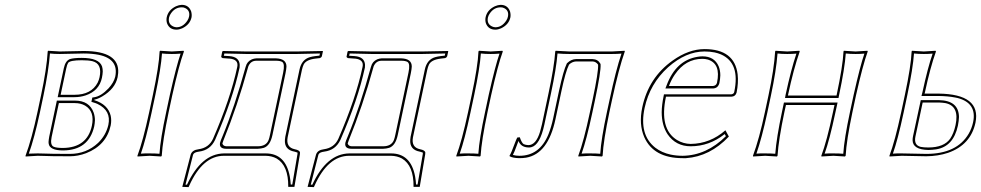

<svg xmlns="http://www.w3.org/2000/svg" viewBox="-20 -641 4037 790"><path d="M134.8 0Q134.8 0 85.4 2.9L85 0Q110.8 -69.8 134.3 -180.2L148.9 -249Q171.9 -356.9 176.3 -429.2L177.7 -432.1Q179.7 -432.1 226.1 -429.2Q245.1 -429.2 274.9 -430.2Q305.2 -431.2 323.7 -431.2Q472.2 -431.2 466.3 -340.8Q465.3 -331.5 463.9 -323.2Q453.6 -275.4 400.4 -244.1Q381.8 -233.4 368.2 -231L367.7 -229Q424.3 -211.4 435.5 -164.6Q439.5 -145.5 435.5 -125Q418 -43.5 334.5 -10.7Q300.8 2 267.6 2Q186.5 2 157.2 0.5Q146 0 134.8 0ZM222.2 -216.8 192.4 -77.1Q185.5 -43.9 201.2 -37.1Q212.9 -32.2 239.7 -32.2Q338.4 -33.7 357.9 -123Q370.6 -182.6 330.1 -206.5Q312 -216.8 288.1 -216.8ZM229.5 -251H286.6Q355.5 -251 381.8 -300.8Q387.2 -312 389.6 -323.2Q401.4 -378.9 360.4 -389.2Q344.2 -393.1 316.4 -393.1Q268.1 -393.1 260.3 -382.3Q255.9 -375.5 252.4 -358.9ZM134.8 -9.8Q146.5 -9.8 157.7 -9.3Q189 -7.8 267.6 -7.8Q335.4 -7.8 383.8 -53.2Q416 -84.5 425.8 -127Q438.5 -186 380.9 -213.4Q372.6 -217.3 364.7 -219.2L356 -222.2L359.9 -239.7L366.7 -240.7Q395.5 -244.6 426.8 -277.8Q448.2 -301.3 454.1 -325.2Q469.2 -397.5 388.2 -415Q386.7 -415.5 386.2 -415.5Q358.9 -420.9 323.7 -420.9Q305.2 -420.9 275.4 -419.9Q245.6 -418.9 226.1 -418.9Q202.1 -418.9 185.5 -420.9Q180.2 -350.1 158.7 -247.1L144 -177.7Q121.6 -73.2 98.6 -8.8Q114.7 -9.8 134.8 -9.8ZM213.9 -227.1H288.1Q348.1 -227.1 365.7 -176.8Q370.6 -161.6 370.6 -146Q370.1 -133.3 367.7 -121.1Q345.2 -22.9 239.7 -22Q184.1 -22 180.2 -50.3Q179.7 -54.2 179.7 -56.6Q180.2 -65.9 182.6 -79.1ZM217.3 -241.2 242.7 -360.8Q249 -390.6 267.6 -397.9Q283.2 -402.8 316.4 -402.8Q387.7 -402.8 399.9 -367.7Q402.8 -357.9 402.8 -346.7Q402.3 -334.5 399.4 -320.8Q388.2 -267.6 332.5 -248.5Q310.5 -241.2 286.6 -241.2Z M666 -569.8Q672.4 -600.1 704.1 -615.2Q716.3 -620.6 727.5 -621.1Q756.8 -621.1 766.6 -593.8Q770 -581.5 768.1 -569.8Q761.7 -539.6 729.5 -524.4Q717.3 -519 706.1 -519Q676.8 -519 667 -545.9Q663.6 -558.1 666 -569.8ZM608.9 -250Q634.3 -369.6 636.7 -429.2L638.7 -432.1Q640.6 -432.1 687 -429.2L735.4 -432.1L736.8 -429.2Q716.8 -374.5 689 -250L673.8 -179.2Q649.4 -63 645.5 0L643.1 2.9Q641.1 2.9 595.7 0L545.9 2.9L545.4 0Q568.4 -61 593.8 -179.2ZM675.8 -569.8Q669.9 -543 692.4 -532.2Q696.3 -530.8 699.2 -529.8Q703.1 -529.3 706.1 -528.8Q732.9 -528.8 751 -556.2Q756.3 -564.5 757.8 -572.3Q763.2 -597.7 741.7 -607.9Q737.8 -609.4 734.4 -610.4Q730.5 -610.8 727.5 -610.8Q700.2 -610.8 683.1 -585.4Q677.7 -577.6 675.8 -569.8ZM618.7 -248 603.5 -176.8Q579.6 -64.5 559.6 -8.8Q576.7 -10.3 595.7 -9.8Q619.6 -9.8 636.2 -8.3Q640.1 -69.8 664.1 -181.2L679.2 -252Q706.1 -371.1 723.1 -420.4Q707 -418.9 687 -418.9Q663.1 -418.9 646.5 -420.9Q642.6 -361.3 618.7 -248Z M901.4 0Q814 0 758.8 122.6Q757.3 126.5 755.9 128.9L730 127.9L764.6 -4.9Q771 -23.9 796.9 -26.9Q839.4 -32.7 856.4 -69.8Q928.7 -235.8 956.1 -365.2Q962.9 -396 925.3 -399.9Q923.3 -399.9 922.4 -399.9L896 -401.9Q890.6 -404.3 890.1 -407.2L894.5 -429.2L897.9 -431.2Q898.4 -431.2 992.7 -429.2H1201.7L1308.1 -431.2L1308.6 -429.2L1304.2 -409.2Q1301.8 -403.8 1295.9 -401.9L1278.3 -399.9Q1239.7 -395.5 1229.5 -375.5Q1225.1 -366.2 1222.2 -353L1163.6 -76.2Q1155.8 -34.7 1192.9 -26.9Q1213.4 -22.9 1214.4 -13.2Q1214.4 -9.3 1213.9 -5.9L1191.4 127.9H1166Q1167 40 1118.2 11.2Q1098.6 0.5 1073.2 0ZM895 -50.8Q897.9 -39.6 911.6 -39.1H1040.5Q1074.7 -39.1 1085 -64.5Q1088.4 -73.2 1091.3 -87.9L1145 -341.8Q1152.8 -378.4 1141.1 -386.2Q1132.3 -391.1 1115.7 -391.1H1034.7Q1011.2 -391.1 1001.5 -367.2Q1001 -365.7 1001 -365.2Q957 -205.1 899.4 -63.5Q896 -54.2 895 -50.8ZM901.4 -9.8H1073.2Q1154.8 -9.8 1172.4 85Q1175.3 101.6 1176.3 118.2H1182.6L1204.1 -7.8V-8.3Q1204.6 -11.7 1204.1 -13.2Q1204.1 -13.2 1193.4 -16.6Q1191.9 -17.1 1191.4 -17.1Q1149.4 -24.9 1152.3 -65.9Q1152.8 -72.3 1153.8 -78.1L1212.4 -355Q1221.2 -396 1254.9 -405.8Q1265.1 -408.7 1277.3 -410.2L1294.4 -412.1L1296.4 -420.9Q1229.5 -419.4 1201.7 -418.9H992.7Q976.6 -418.9 903.3 -420.9L900.9 -411.6L923.3 -410.2Q964.4 -407.2 966.3 -374.5Q966.3 -368.2 965.8 -362.8Q937.5 -231.4 865.2 -65.9Q845.2 -22.9 798.3 -17.1Q778.8 -14.6 774.9 -5.4Q774.4 -3.4 773.9 -2.4L743.2 118.7H749.5Q808.6 -8.3 901.4 -9.8ZM885.3 -53.2Q886.2 -59.1 896 -81.5Q945.3 -201.2 991.2 -367.7V-367.2Q996.1 -387.7 1016.6 -397Q1025.4 -400.4 1034.7 -400.9H1115.7Q1158.7 -399.4 1158.7 -367.2Q1158.2 -356.9 1154.8 -339.8L1101.1 -85.9Q1091.8 -41.5 1065.4 -32.7Q1054.2 -29.3 1040.5 -28.8H911.6Q884.3 -28.8 884.8 -48.3Q884.8 -51.3 885.3 -53.2Z M1417 0Q1329.6 0 1274.4 122.6Q1272.9 126.5 1271.5 128.9L1245.6 127.9L1280.3 -4.9Q1286.6 -23.9 1312.5 -26.9Q1355 -32.7 1372.1 -69.8Q1444.3 -235.8 1471.7 -365.2Q1478.5 -396 1440.9 -399.9Q1439 -399.9 1438 -399.9L1411.6 -401.9Q1406.2 -404.3 1405.8 -407.2L1410.2 -429.2L1413.6 -431.2Q1414.1 -431.2 1508.3 -429.2H1717.3L1823.7 -431.2L1824.2 -429.2L1819.8 -409.2Q1817.4 -403.8 1811.5 -401.9L1793.9 -399.9Q1755.4 -395.5 1745.1 -375.5Q1740.7 -366.2 1737.8 -353L1679.2 -76.2Q1671.4 -34.7 1708.5 -26.9Q1729 -22.9 1730 -13.2Q1730 -9.3 1729.5 -5.9L1707 127.9H1681.6Q1682.6 40 1633.8 11.2Q1614.3 0.5 1588.9 0ZM1410.6 -50.8Q1413.6 -39.6 1427.2 -39.1H1556.2Q1590.3 -39.1 1600.6 -64.5Q1604 -73.2 1606.9 -87.9L1660.6 -341.8Q1668.5 -378.4 1656.7 -386.2Q1647.9 -391.1 1631.3 -391.1H1550.3Q1526.9 -391.1 1517.1 -367.2Q1516.6 -365.7 1516.6 -365.2Q1472.7 -205.1 1415 -63.5Q1411.6 -54.2 1410.6 -50.8ZM1417 -9.8H1588.9Q1670.4 -9.8 1688 85Q1690.9 101.6 1691.9 118.2H1698.2L1719.7 -7.8V-8.3Q1720.2 -11.7 1719.7 -13.2Q1719.7 -13.2 1709 -16.6Q1707.5 -17.1 1707 -17.1Q1665 -24.9 1668 -65.9Q1668.5 -72.3 1669.4 -78.1L1728 -355Q1736.8 -396 1770.5 -405.8Q1780.8 -408.7 1793 -410.2L1810.1 -412.1L1812 -420.9Q1745.1 -419.4 1717.3 -418.9H1508.3Q1492.2 -418.9 1418.9 -420.9L1416.5 -411.6L1439 -410.2Q1480 -407.2 1481.9 -374.5Q1481.9 -368.2 1481.4 -362.8Q1453.1 -231.4 1380.9 -65.9Q1360.8 -22.9 1314 -17.1Q1294.4 -14.6 1290.5 -5.4Q1290 -3.4 1289.6 -2.4L1258.8 118.7H1265.1Q1324.2 -8.3 1417 -9.8ZM1400.9 -53.2Q1401.9 -59.1 1411.6 -81.5Q1460.9 -201.2 1506.8 -367.7V-367.2Q1511.7 -387.7 1532.2 -397Q1541 -400.4 1550.3 -400.9H1631.3Q1674.3 -399.4 1674.3 -367.2Q1673.8 -356.9 1670.4 -339.8L1616.7 -85.9Q1607.4 -41.5 1581.1 -32.7Q1569.8 -29.3 1556.2 -28.8H1427.2Q1399.9 -28.8 1400.4 -48.3Q1400.4 -51.3 1400.9 -53.2Z M1978 -569.8Q1984.4 -600.1 2016.1 -615.2Q2028.3 -620.6 2039.6 -621.1Q2068.8 -621.1 2078.6 -593.8Q2082 -581.5 2080.1 -569.8Q2073.7 -539.6 2041.5 -524.4Q2029.3 -519 2018.1 -519Q1988.8 -519 1979 -545.9Q1975.6 -558.1 1978 -569.8ZM1920.9 -250Q1946.3 -369.6 1948.7 -429.2L1950.7 -432.1Q1952.6 -432.1 1999 -429.2L2047.4 -432.1L2048.8 -429.2Q2028.8 -374.5 2001 -250L1985.8 -179.2Q1961.4 -63 1957.5 0L1955.1 2.9Q1953.1 2.9 1907.7 0L1857.9 2.9L1857.4 0Q1880.4 -61 1905.8 -179.2ZM1987.8 -569.8Q1981.9 -543 2004.4 -532.2Q2008.3 -530.8 2011.2 -529.8Q2015.1 -529.3 2018.1 -528.8Q2044.9 -528.8 2063 -556.2Q2068.4 -564.5 2069.8 -572.3Q2075.2 -597.7 2053.7 -607.9Q2049.8 -609.4 2046.4 -610.4Q2042.5 -610.8 2039.6 -610.8Q2012.2 -610.8 1995.1 -585.4Q1989.7 -577.6 1987.8 -569.8ZM1930.7 -248 1915.5 -176.8Q1891.6 -64.5 1871.6 -8.8Q1888.7 -10.3 1907.7 -9.8Q1931.6 -9.8 1948.2 -8.3Q1952.1 -69.8 1976.1 -181.2L1991.2 -252Q2018.1 -371.1 2035.2 -420.4Q2019 -418.9 1999 -418.9Q1975.1 -418.9 1958.5 -420.9Q1954.6 -361.3 1930.7 -248Z M2265.6 -150.9Q2235.4 -7.8 2144.5 7.8Q2130.9 9.8 2117.2 9.8Q2089.4 9.3 2077.1 2L2076.7 -1Q2083 -9.3 2100.1 -56.2Q2104.5 -67.9 2108.4 -75.2L2118.7 -76.2Q2127 -52.2 2134.8 -47.9Q2142.6 -44.4 2153.8 -43.9Q2185.5 -43.9 2202.1 -99.1Q2206.1 -113.3 2210 -129.9L2237.3 -258.8Q2260.3 -366.7 2264.6 -429.2L2266.1 -432.1Q2268.1 -432.1 2322.8 -429.2H2497.6L2550.3 -432.1L2550.8 -429.2Q2526.4 -360.4 2498 -229L2487.3 -179.2Q2462.9 -63 2459.5 0L2457 2.9Q2455.1 2.9 2409.2 0L2359.9 2.9L2359.4 0Q2382.3 -61 2407.2 -179.2L2418 -229Q2442.9 -346.7 2440.9 -375Q2432.1 -387.7 2418 -388.2H2350.1Q2333.5 -387.2 2321.3 -375Q2307.1 -347.2 2290 -266.1ZM2255.9 -153.3 2280.3 -268.1Q2297.9 -350.1 2312 -379.4L2313 -380.9L2314 -381.8Q2330.6 -397.5 2350.1 -397.9H2418Q2439.9 -397 2449.7 -379.9L2450.7 -377.9L2451.2 -376Q2453.1 -347.2 2427.7 -227.1L2417 -176.8Q2393.1 -64.5 2373 -8.8Q2390.1 -10.3 2409.2 -9.8Q2433.1 -9.8 2449.7 -8.3Q2453.6 -69.8 2477.5 -181.2L2488.3 -231Q2514.2 -353.5 2537.1 -420.4Q2518.1 -418.9 2497.6 -418.9H2322.8Q2296.9 -418.9 2273.9 -420.9Q2269 -359.4 2247.1 -256.8L2219.7 -127.9Q2201.7 -43.9 2165.5 -35.2Q2159.2 -33.7 2153.8 -34.2Q2123.5 -35.2 2113.3 -61Q2110.8 -54.7 2106 -41.5Q2096.7 -15.6 2090.3 -3.4Q2103 0 2117.2 0Q2200.7 0 2236.8 -88.9Q2248 -117.2 2255.9 -153.3Z M2964.8 -105 2979 -79.1Q2901.4 2.9 2802.7 9.8Q2795.4 10.3 2789.1 9.8Q2669.4 9.8 2630.9 -76.7Q2607.9 -129.4 2622.6 -199.2Q2648.4 -321.8 2748 -392.1Q2814 -439 2878.9 -439Q3002.4 -439 3015.1 -335Q3019 -300.3 3010.7 -259.8Q3005.9 -243.7 2989.3 -243.2H2720.2Q2691.9 -110.4 2765.6 -64.9Q2791.5 -49.3 2821.8 -48.8Q2901.9 -49.8 2964.8 -105ZM2732.4 -287.1H2913.6Q2927.2 -288.6 2930.2 -300.8Q2946.8 -379.4 2892.1 -396Q2881.3 -398.9 2870.1 -398.9Q2800.8 -398.9 2756.8 -334.5Q2742.2 -313.5 2732.4 -287.1ZM2961.9 -89.4Q2898.4 -39.1 2821.8 -39.1Q2760.7 -39.1 2726.6 -88.9Q2702.6 -125.5 2702.6 -179.7Q2703.1 -210.4 2710.4 -245.1L2711.9 -252.9H2989.3Q2999 -254.4 3001 -262.2Q3026.4 -381.8 2946.8 -417Q2934.1 -422.4 2920.4 -425.3Q2900.9 -429.2 2878.9 -429.2Q2802.2 -429.2 2729 -364.3Q2653.8 -296.4 2632.3 -196.8Q2608.9 -86.4 2676.3 -33.2Q2703.1 -12.7 2739.7 -4.9Q2763.2 0 2789.1 0Q2887.2 -1.5 2966.8 -80.6ZM2717.8 -276.9 2723.1 -290.5Q2761.2 -392.6 2849.6 -407.2Q2860.8 -409.2 2870.1 -409.2Q2919.4 -409.2 2937 -368.2Q2943.8 -351.6 2943.8 -331.1Q2943.4 -315.4 2939.9 -298.8Q2934.1 -277.8 2913.6 -276.9Z M3502.4 -250 3487.3 -179.2Q3462.9 -63 3459.5 0L3456.5 2.9Q3454.6 2.9 3409.2 0Q3409.2 0 3359.9 2.9L3359.4 0Q3382.3 -61 3407.2 -179.2L3413.6 -209H3213.9L3207.5 -180.2Q3183.6 -66.9 3179.2 0L3176.8 2.9Q3174.8 2.9 3128.4 0Q3128.4 0 3078.6 2.9L3078.1 0Q3104 -69.8 3127.4 -180.2L3142.1 -249Q3165 -356.9 3169.4 -429.2L3170.9 -432.1Q3172.9 -432.1 3219.2 -429.2Q3219.2 -429.2 3269 -432.1L3270.5 -429.2Q3245.1 -356.9 3222.2 -249V-248H3421.9L3422.4 -250Q3447.8 -369.6 3450.7 -429.2L3452.1 -432.1Q3454.1 -432.1 3500.5 -429.2Q3500.5 -429.2 3549.3 -432.1L3550.3 -429.2Q3530.3 -374 3502.4 -250ZM3492.7 -252Q3519.5 -371.1 3536.6 -420.4Q3520.5 -418.9 3500.5 -418.9Q3476.6 -418.9 3460 -420.9Q3456.1 -361.3 3432.1 -248L3430.2 -237.8H3210L3212.4 -251Q3234.9 -355 3256.8 -420.4Q3239.3 -418.9 3219.2 -418.9Q3195.3 -418.9 3179.2 -420.9Q3173.8 -350.1 3151.9 -247.1L3137.2 -177.7Q3114.7 -73.2 3092.3 -8.8Q3108.9 -10.3 3128.4 -9.8Q3152.8 -9.8 3169.9 -8.3Q3174.8 -73.7 3197.8 -182.1L3205.6 -219.2H3426.3L3417 -176.8Q3393.1 -64.5 3373 -8.8Q3390.1 -10.3 3409.2 -9.8Q3433.1 -9.8 3449.7 -8.3Q3453.6 -69.8 3477.5 -181.2Z M3785.2 -258.8 3784.2 -255.9H3841.3Q4017.6 -253.9 3993.7 -136.2Q3974.1 -44.9 3880.9 -12.2Q3839.8 1.5 3791.5 2Q3771.5 2 3740.7 1Q3709.5 0 3689.9 0L3640.1 2.9L3639.6 0Q3662.6 -61 3688 -179.2L3703.1 -250Q3728.5 -369.6 3731 -429.2L3732.4 -432.1Q3734.4 -432.1 3781.2 -429.2L3829.6 -432.1L3831.1 -429.2Q3807.6 -363.8 3785.2 -258.8ZM3911.6 -126Q3928.7 -205.1 3869.6 -216.8Q3857.4 -218.8 3843.3 -219.2H3776.4L3746.6 -79.1Q3739.3 -43.5 3768.6 -36.6Q3781.2 -34.2 3799.8 -34.2Q3863.8 -34.2 3889.6 -70.3Q3904.3 -92.3 3911.6 -126ZM3775.4 -261.2Q3797.4 -363.3 3817.4 -420.4Q3800.8 -418.9 3781.2 -418.9Q3757.3 -418.9 3740.7 -420.9Q3736.8 -361.3 3712.9 -248L3697.8 -176.8Q3673.8 -64.5 3653.8 -8.8Q3670.9 -10.3 3689.9 -9.8Q3710 -9.8 3741.2 -8.8Q3772.5 -7.8 3791.5 -7.8Q3917 -7.8 3965.8 -90.8Q3978.5 -112.8 3983.9 -138.2Q4000.5 -216.8 3919.9 -237.8Q3914.6 -239.3 3910.6 -239.7Q3880.9 -245.6 3841.3 -246.1H3771.5ZM3921.4 -124Q3902.8 -37.6 3831.5 -26.4Q3816.9 -24.4 3799.8 -23.9Q3735.4 -25.4 3734.9 -64Q3734.9 -72.3 3736.8 -81.1L3768.6 -229H3843.3Q3924.8 -227.5 3925.8 -159.7Q3925.3 -143.6 3921.4 -124Z"/></svg>

Font: Linux Biolinum Outline O
Style: Italic
Weight: 400
Italic angle: -12°
Designer: Philipp H. Poll
Foundry: Philipp H. Poll
Version: Version 0.6.2